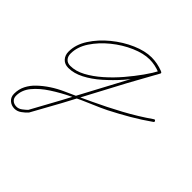

<svg xmlns="http://www.w3.org/2000/svg" viewBox="-184 -384 812 812"><g transform="rotate(45 222.0 22.0)"><path d="M345 -239Q342 -233 337 -235Q305 -248 273 -248Q237 -248 193 -229Q149 -210 109.5 -178Q70 -146 44.5 -107.5Q19 -69 19 -29Q19 -12 28.5 -1.5Q38 9 55 9Q87 9 120.5 -9Q154 -27 187 -56Q220 -85 249 -119Q278 -153 301 -185.5Q324 -218 337 -243Q340 -248 345 -245Q350 -242 347 -237Q334 -211 310.5 -177.5Q287 -144 256.5 -109.5Q226 -75 192 -45Q158 -15 123 3Q88 21 55 21Q33 21 20 7Q7 -7 7 -29Q7 -71 33.5 -112Q60 -153 101 -186.5Q142 -220 188 -240Q234 -260 273 -260Q307 -260 341 -247Q347 -244 345 -239ZM337 -243Q340 -248 345 -245Q350 -242 347 -237Q276 -111 209 17.5Q142 146 71 272Q71 272 71 272Q70 273 70 273Q60 284 46 294Q32 304 16 304Q-3 304 -16.5 292Q-30 280 -30 260Q-30 233 -18.5 210.5Q-7 188 12 170Q55 129 114.5 102.5Q174 76 227 51Q289 22 349 -10.5Q409 -43 465 -82Q469 -85 473 -80Q476 -76 471 -72Q430 -43 387 -18Q344 7 299 30Q273 43 233.5 59.5Q194 76 150.5 97Q107 118 68.5 143Q30 168 6 197Q-18 226 -18 260Q-18 275 -8.5 283.5Q1 292 16 292Q29 292 41 283Q53 274 62 265Q62 265 61 266Q61 266 61 266Q131 140 198.5 11.5Q266 -117 337 -243Q337 -243 337 -243Q337 -243 337 -243Z"/></g></svg>

Font: FRB American Cursive Thin
Style: Italic
Weight: 100
Italic angle: -25°
Version: Version 2.0;Modular Font Editor K font №1